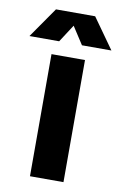

<svg xmlns="http://www.w3.org/2000/svg" viewBox="-127 -748 508 796"><g transform="rotate(10 126.5 -350.0)"><path d="M-46 -572H79L127 -646L175 -572H299L208 -700H43ZM57 0H198V-514H57Z"/></g></svg>

Font: Arthouse Owned
Style: Bold
Weight: 700
Designer: Jeremy Tribby
Foundry: Tribby Type
Version: Version 1.000;PS 001.000;hotconv 1.0.88;makeotf.lib2.5.64775